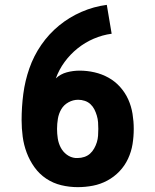

<svg xmlns="http://www.w3.org/2000/svg" viewBox="-20 -763 640 791"><path d="M300 8Q266 8 232.5 0Q199 -8 170.5 -27Q142 -46 122 -74Q102 -102 90 -134Q78 -166 73.5 -200Q69 -234 69 -268Q69 -322 76 -376Q83 -430 101 -481.5Q119 -533 150 -578Q181 -623 223 -657.5Q265 -692 315.5 -714Q366 -736 420 -743L440 -624Q402 -619 366 -603.5Q330 -588 299.5 -563.5Q269 -539 246 -507.5Q223 -476 210 -440Q229 -458 255 -465Q281 -472 308 -472Q339 -472 369.5 -465Q400 -458 427 -443Q454 -428 475 -404.5Q496 -381 508.5 -353Q521 -325 526 -294Q531 -263 531 -232Q531 -200 526 -169Q521 -138 507.5 -109Q494 -80 472 -57Q450 -34 422 -19Q394 -4 363 2Q332 8 300 8ZM300 -112Q314 -112 327.5 -116.5Q341 -121 351 -130Q361 -139 368 -151.5Q375 -164 379 -177Q383 -190 384 -204Q385 -218 385 -232Q385 -246 384 -259.5Q383 -273 379 -286.5Q375 -300 369 -312Q363 -324 353 -333.5Q343 -343 329.5 -347.5Q316 -352 302 -352Q281 -352 262 -341.5Q243 -331 232.5 -313Q222 -295 218.5 -274Q215 -253 215 -232Q215 -232 215 -232Q215 -232 215 -232Q215 -212 218 -192.5Q221 -173 230 -155.5Q239 -138 255 -126Q271 -114 291 -112H295Z"/></svg>

Font: Iosevka Curly Heavy Extended
Style: Regular
Weight: 900
Width: 7
Monospace: yes
Designer: Belleve Invis
Foundry: Belleve Invis
Version: Version 11.1.0; ttfautohint (v1.8.3)